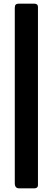

<svg xmlns="http://www.w3.org/2000/svg" viewBox="-20 -867 288 1052"><path d="M86 165Q73 165 67 158Q61 151 61 136V-824Q61 -837 66.5 -842Q72 -847 83 -847H167Q188 -847 188 -829V148Q188 156 182.5 160.5Q177 165 169 165Z"/></svg>

Font: Libre Franklin ExtraBold
Style: Regular
Weight: 800
Designer: Pablo Impallari, Rodrigo Fuenzalida
Foundry: Impallari Type
Version: Version 1.002; ttfautohint (v1.5)